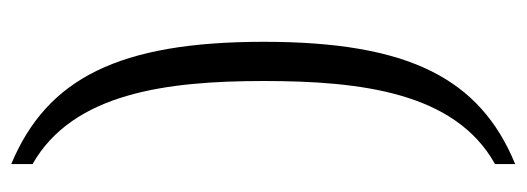

<svg xmlns="http://www.w3.org/2000/svg" viewBox="-310 -482 914 333"><g transform="rotate(90 146.5 -315.0)"><path d="M264 122V85C141 15 120 -147 120 -316C120 -485 140 -648 264 -717V-752C116 -691 52 -568 52 -316C52 -64 116 60 264 122Z"/></g></svg>

Font: Noto Serif Khmer SemiCondensed Light
Style: Regular
Weight: 300
Width: 4
Designer: Danh Hong and the Monotype Design Team
Foundry: Monotype Imaging Inc.
Version: Version 2.004